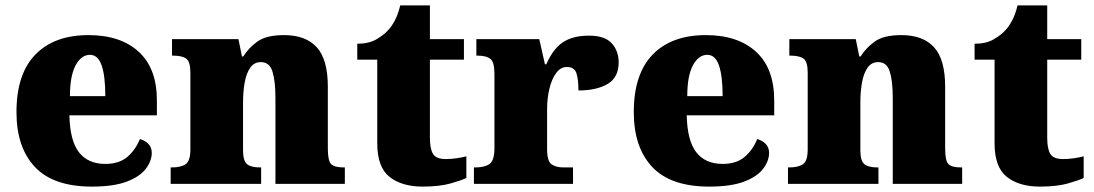

<svg xmlns="http://www.w3.org/2000/svg" viewBox="-20 -681 4051 711"><path d="M320 10Q178 10 109.5 -62.5Q41 -135 41 -266Q41 -407 111 -479Q181 -551 308 -551Q426 -551 493.5 -489.5Q561 -428 561 -309V-254H237Q239 -160 272.5 -117Q306 -74 370 -74Q421 -74 451.5 -100Q482 -126 498 -166Q517 -161 529.5 -148Q542 -135 542 -115Q542 -85 520 -56Q498 -27 449.5 -8.5Q401 10 320 10ZM370 -325Q370 -399 356.5 -438.5Q343 -478 313 -478Q281 -478 260 -439Q239 -400 239 -325Z M612 0V-61H616Q650 -61 667.5 -73Q685 -85 685 -128V-412Q685 -453 669.5 -464Q654 -475 621 -475H617V-536H863L876 -472H881Q900 -503 933 -527Q966 -551 1032 -551Q1112 -551 1153 -506Q1194 -461 1194 -360V-131Q1194 -85 1206.5 -73Q1219 -61 1253 -61H1257V0H1000V-317Q1000 -381 989 -416Q978 -451 946 -451Q921 -451 906.5 -430Q892 -409 886 -375Q880 -341 880 -301V-125Q880 -85 895 -73Q910 -61 943 -61H947V0Z M1545 10Q1468 10 1422.5 -26Q1377 -62 1377 -150V-460H1303V-519Q1346 -519 1374 -535.5Q1402 -552 1416 -568Q1430 -582 1442.5 -606Q1455 -630 1462 -661H1572V-536H1698V-460H1572V-170Q1572 -130 1583.5 -111Q1595 -92 1631 -92Q1651 -92 1671 -95Q1691 -98 1707 -102V-22Q1689 -13 1648 -1.5Q1607 10 1545 10Z M1735 0V-61H1740Q1774 -61 1792.5 -73.5Q1811 -86 1811 -133V-407Q1811 -451 1796 -463Q1781 -475 1748 -475H1744V-536H1977L1998 -443H2003Q2029 -502 2066 -525.5Q2103 -549 2161 -549Q2220 -549 2245.5 -520.5Q2271 -492 2271 -450Q2271 -394 2230 -370Q2189 -346 2122 -346Q2122 -387 2114.5 -410Q2107 -433 2079 -433Q2056 -433 2039.5 -410.5Q2023 -388 2014.5 -352.5Q2006 -317 2006 -278V-128Q2006 -84 2022.5 -72.5Q2039 -61 2067 -61H2102V0Z M2606 10Q2464 10 2395.5 -62.5Q2327 -135 2327 -266Q2327 -407 2397 -479Q2467 -551 2594 -551Q2712 -551 2779.5 -489.5Q2847 -428 2847 -309V-254H2523Q2525 -160 2558.5 -117Q2592 -74 2656 -74Q2707 -74 2737.5 -100Q2768 -126 2784 -166Q2803 -161 2815.5 -148Q2828 -135 2828 -115Q2828 -85 2806 -56Q2784 -27 2735.5 -8.5Q2687 10 2606 10ZM2656 -325Q2656 -399 2642.5 -438.5Q2629 -478 2599 -478Q2567 -478 2546 -439Q2525 -400 2525 -325Z M2898 0V-61H2902Q2936 -61 2953.5 -73Q2971 -85 2971 -128V-412Q2971 -453 2955.5 -464Q2940 -475 2907 -475H2903V-536H3149L3162 -472H3167Q3186 -503 3219 -527Q3252 -551 3318 -551Q3398 -551 3439 -506Q3480 -461 3480 -360V-131Q3480 -85 3492.5 -73Q3505 -61 3539 -61H3543V0H3286V-317Q3286 -381 3275 -416Q3264 -451 3232 -451Q3207 -451 3192.5 -430Q3178 -409 3172 -375Q3166 -341 3166 -301V-125Q3166 -85 3181 -73Q3196 -61 3229 -61H3233V0Z M3831 10Q3754 10 3708.5 -26Q3663 -62 3663 -150V-460H3589V-519Q3632 -519 3660 -535.5Q3688 -552 3702 -568Q3716 -582 3728.5 -606Q3741 -630 3748 -661H3858V-536H3984V-460H3858V-170Q3858 -130 3869.5 -111Q3881 -92 3917 -92Q3937 -92 3957 -95Q3977 -98 3993 -102V-22Q3975 -13 3934 -1.5Q3893 10 3831 10Z"/></svg>

Font: Noto Serif Black
Style: Regular
Weight: 900
Designer: Monotype Design Team
Foundry: Monotype Imaging Inc.
Version: Version 2.014; ttfautohint (v1.8.4.7-5d5b)